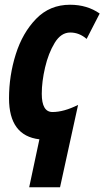

<svg xmlns="http://www.w3.org/2000/svg" viewBox="-20 -578 440 809"><path d="M233 211 309 -136Q249 -106 201 -106Q156 -106 156 -183Q156 -234 170 -294Q184 -354 210.5 -397.5Q237 -441 276 -441Q314 -441 345 -414L400 -521Q347 -558 275 -558Q190 -558 132.5 -499Q75 -440 46.5 -349.5Q18 -259 18 -164Q18 -6 146 9L103 211Z"/></svg>

Font: Noto Sans UI Condensed ExtraBold
Style: Italic
Weight: 800
Width: 3
Designer: Monotype Design Team
Foundry: Monotype Imaging Inc.
Version: 1.001